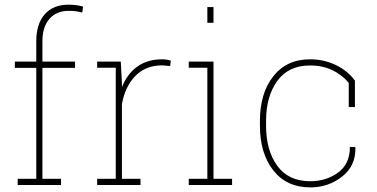

<svg xmlns="http://www.w3.org/2000/svg" viewBox="-20 -792 1612 822"><path d="M55.7 -26.4H135.3V-501.5H43.5V-528.3H135.3V-615.2Q135.3 -689.9 171.6 -731Q208 -772 273.4 -772Q289.6 -772 305.4 -770Q321.3 -768.1 335.9 -763.7L332 -738.3Q316.4 -742.2 304.4 -743.9Q292.5 -745.6 273.9 -745.6Q221.2 -745.6 191.4 -710.9Q161.6 -676.3 161.6 -615.2V-528.3H301.3V-501.5H161.6V-26.4H241.2V0H55.7Z M497.1 -528.3 502 -436.5V-418.5Q523.9 -475.1 567.4 -506.6Q610.8 -538.1 674.3 -538.1Q685.5 -538.1 695.1 -536.4Q704.6 -534.7 711.4 -532.7L708.5 -509.3L674.3 -512.2Q603.5 -512.2 559.3 -466.6Q515.1 -420.9 502 -346.2V-26.4H581.5V0H396V-26.4H475.6V-502H396V-528.3H475.6Z M788.1 -26.4H867.7V-502H788.1V-528.3H894V-26.4H973.6V0H788.1ZM894 -694.3H867.7V-761.7H894Z M1308.6 -16.1Q1375.5 -16.1 1426.8 -52.7Q1478 -89.4 1478 -162.6H1500.5L1501.5 -159.7Q1503.4 -82 1444.6 -35.9Q1385.7 10.3 1308.6 10.3Q1207.5 10.3 1150.1 -62.5Q1092.8 -135.3 1092.8 -253.9V-274.4Q1092.8 -392.6 1149.9 -465.3Q1207 -538.1 1307.6 -538.1Q1367.2 -538.1 1418 -513.4Q1468.8 -488.8 1499.5 -446.8V-333.5H1473.1V-437Q1445.3 -471.2 1403.1 -491.5Q1360.8 -511.7 1307.6 -511.7Q1214.8 -511.7 1167 -445.3Q1119.1 -378.9 1119.1 -274.4V-253.9Q1119.1 -148.4 1167 -82.3Q1214.8 -16.1 1308.6 -16.1Z"/></svg>

Font: TypoPRO Roboto Slab
Style: Thin
Weight: 250
Designer: Google
Version: Version 1.100263; 2013; ttfautohint (v0.94.20-1c74) -l 8 -r 